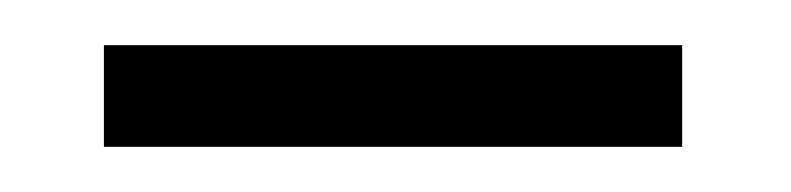

<svg xmlns="http://www.w3.org/2000/svg" viewBox="-20 -612 350 85"><path d="M26 -547V-592H282V-547Z"/></svg>

Font: Noto Serif Hebrew ExtraLight
Style: Regular
Weight: 250
Version: Version 2.003